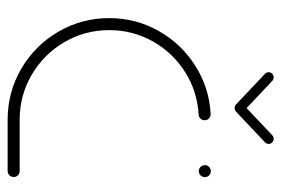

<svg xmlns="http://www.w3.org/2000/svg" viewBox="-134 -584 719 490"><g transform="rotate(90 225.0 -339.5)"><path d="M26.7 -259.3Q26.7 -327 59.3 -385Q91.9 -443 148 -478.7Q204.1 -514.4 271.1 -518.1Q277.4 -518.5 282.4 -514.1Q287.4 -509.6 287.4 -503Q287.4 -496.7 283.3 -492.2Q279.3 -487.8 273 -487.4Q213.7 -484.1 164.3 -452.8Q114.8 -421.5 86.1 -370.4Q57.4 -319.3 57.4 -259.3Q57.4 -197 88.1 -144.6Q118.9 -92.2 171.3 -61.5Q223.7 -30.7 285.9 -30.7H417Q423.3 -30.7 427.8 -26.3Q432.2 -21.9 432.2 -15.6Q432.2 -9.3 427.8 -4.6Q423.3 0 417 0H285.9Q215.6 0 155.9 -34.8Q96.3 -69.6 61.5 -129.3Q26.7 -188.9 26.7 -259.3ZM401.9 -503.3Q401.9 -509.6 406.5 -514.1Q411.1 -518.5 417.4 -518.5Q423.7 -518.5 428.1 -514.1Q432.6 -509.6 432.6 -503.3Q432.6 -497 428.1 -492.4Q423.7 -487.8 417.4 -487.8Q411.1 -487.8 406.5 -492.4Q401.9 -497 401.9 -503.3ZM164.8 -666.3Q164.8 -671.5 168.7 -675.2Q172.6 -678.9 177.8 -678.9Q182.6 -678.9 186.7 -675.6L265.2 -601.5Q269.3 -597.4 269.3 -591.9Q269.3 -586.7 265.4 -583Q261.5 -579.3 256.3 -579.3Q251.1 -579.3 247.4 -582.6L168.9 -656.7Q164.8 -660.7 164.8 -666.3ZM334.8 -678.9Q340 -678.9 343.9 -675.2Q347.8 -671.5 347.8 -666.3Q347.8 -660.7 343.7 -656.7L265.9 -583.3L248.1 -601.9L325.9 -675.6Q330 -678.9 334.8 -678.9Z"/></g></svg>

Font: 26F Galaxy Sans Ultra Light
Style: Regular
Weight: 200
Designer: C₂₉H₂₅N₃O₅
Version: Version 1.100